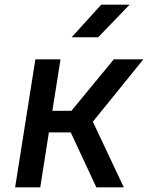

<svg xmlns="http://www.w3.org/2000/svg" viewBox="-20 -805 640 825"><path d="M45 0 132 -550H240L205 -329H287L469 -550H596L379 -282L512 0H394L284 -236H190L153 0ZM288 -645 415 -785H537L402 -645Z"/></svg>

Font: JetBrains Mono NL SemiBold
Style: Italic
Weight: 600
Italic angle: -9°
Monospace: yes
Designer: Philipp Nurullin, Konstantin Bulenkov
Foundry: JetBrains
Version: Version 2.305; ttfautohint (v1.8.4.7-5d5b)